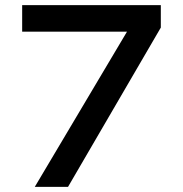

<svg xmlns="http://www.w3.org/2000/svg" viewBox="-20 -725 711 745"><path d="M115 0 503 -653 508 -602H66V-705H604V-618L244 0Z"/></svg>

Font: Nunito Sans 7pt SemiExpanded SemiBold
Style: Regular
Weight: 600
Width: 6
Designer: Vernon Adams
Foundry: Vernon Adams
Version: Version 3.101;gftools[0.9.27]